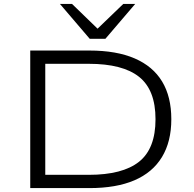

<svg xmlns="http://www.w3.org/2000/svg" viewBox="-20 -964 994 984"><path d="M135 0V-705H438Q577 -705 670.5 -664.5Q764 -624 811 -546Q858 -468 858 -353Q858 -238 810 -159Q762 -80 669 -40Q576 0 438 0ZM212 -68H435Q608 -68 692.5 -135Q777 -202 777 -353Q777 -503 693 -570Q609 -637 435 -637H212ZM440 -765 287 -944H349L480 -817L612 -944H673L520 -765Z"/></svg>

Font: Nunito Sans 7pt Expanded Light
Style: Regular
Weight: 300
Width: 7
Designer: Vernon Adams
Foundry: Vernon Adams
Version: Version 3.101;gftools[0.9.27]